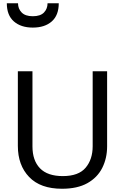

<svg xmlns="http://www.w3.org/2000/svg" viewBox="-20 -1153 771 1183"><path d="M640 -252Q640 -178 610 -118.5Q580 -59 518.5 -24.5Q457 10 362 10Q229 10 159.5 -62.5Q90 -135 90 -254V-714H180V-251Q180 -164 226.5 -116Q273 -68 367 -68Q464 -68 507.5 -119.5Q551 -171 551 -252V-714H640ZM182 -983Q109 -983 65.5 -1021Q22 -1059 22 -1133H91Q91 -1099 113.5 -1076Q136 -1053 182 -1053Q229 -1053 251 -1076Q273 -1099 273 -1133H342Q342 -1059 299 -1021Q256 -983 182 -983Z"/></svg>

Font: Noto Sans Tifinagh APT
Style: Regular
Weight: 400
Designer: JamraPatel
Foundry: JamraPatel LLC
Version: Version 2.006; ttfautohint (v1.8.4.7-5d5b)